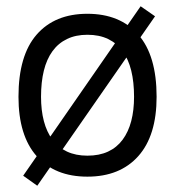

<svg xmlns="http://www.w3.org/2000/svg" viewBox="-20 -554 569 613"><path d="M429 -534 475 -502 99 39 54 7ZM39 -245Q39 -377 97 -443.5Q155 -510 259 -510Q363 -510 421.5 -443.5Q480 -377 480 -245Q480 -121 421.5 -55.5Q363 10 259 10Q155 10 97 -55.5Q39 -121 39 -245ZM259 -57Q297 -57 325 -70Q353 -83 371.5 -108Q390 -133 399 -167.5Q408 -202 408 -245Q408 -292 399 -328.5Q390 -365 371.5 -390.5Q353 -416 325 -429.5Q297 -443 259 -443Q222 -443 194 -429.5Q166 -416 147.5 -390.5Q129 -365 120 -328.5Q111 -292 111 -245Q111 -202 120 -167.5Q129 -133 147.5 -108Q166 -83 194 -70Q222 -57 259 -57Z"/></svg>

Font: Haskoy
Style: Regular
Weight: 400
Designer: Ertekin Erdin
Foundry: Ertekin Erdin
Version: Version 1.500